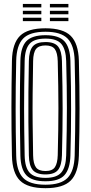

<svg xmlns="http://www.w3.org/2000/svg" viewBox="-20 -953 465 981"><path d="M212.5 8.5Q121.2 8.5 82.1 -30.4Q43 -69.2 41 -156.8Q39.5 -228.2 38.9 -288.6Q38.2 -349 38.4 -405.1Q38.5 -461.2 39.1 -519.1Q39.8 -577 41 -643.5Q43 -731.2 82.2 -769.9Q121.5 -808.5 212.5 -808.5Q302.2 -808.5 341.4 -769.8Q380.5 -731 383 -643.5Q384.8 -575.5 385.6 -514.8Q386.5 -454 386.5 -396.4Q386.5 -338.8 385.6 -280Q384.8 -221.2 383 -156.8Q380.2 -69.8 341.5 -30.6Q302.8 8.5 212.5 8.5ZM212.5 -9.2Q291.5 -9.2 325.4 -44.2Q359.2 -79.2 361.5 -157.5Q363 -221.8 363.9 -280.1Q364.8 -338.5 364.8 -395.8Q364.8 -453 364 -513.6Q363.2 -574.2 361.5 -642.8Q359.2 -721.5 325.2 -756.1Q291.2 -790.8 212.5 -790.8Q131.5 -790.8 98 -755.8Q64.5 -720.8 62.8 -643Q61.2 -571.8 60.5 -511.2Q59.8 -450.8 59.9 -394.6Q60 -338.5 60.6 -280.8Q61.2 -223 62.8 -157.2Q64.5 -79.5 98 -44.4Q131.5 -9.2 212.5 -9.2ZM212.5 -26.8Q143.8 -26.8 114.9 -57.4Q86 -88 84.2 -157.8Q82.8 -229 82.1 -289.5Q81.5 -350 81.5 -406Q81.5 -462 82.2 -519.5Q83 -577 84.2 -642.5Q85.8 -712.5 114.9 -742.9Q144 -773.2 212.5 -773.2Q280.8 -773.2 309.2 -742.1Q337.8 -711 339.8 -642.2Q341.8 -570.2 342.5 -509.8Q343.2 -449.2 343.2 -393.5Q343.2 -337.8 342.4 -280.6Q341.5 -223.5 339.8 -158.2Q337.8 -90 309.6 -58.4Q281.5 -26.8 212.5 -26.8ZM212.5 -44.2Q269.5 -44.2 293 -71.5Q316.5 -98.8 318.2 -158.8Q320 -228.8 320.9 -287.5Q321.8 -346.2 321.8 -401.5Q321.8 -456.8 320.9 -514.8Q320 -572.8 318.2 -641.2Q316.5 -700 293.9 -727.9Q271.2 -755.8 212.5 -755.8Q154.5 -755.8 130.9 -728.9Q107.2 -702 106 -642.2Q104.5 -573.2 103.8 -513.8Q103 -454.2 103.1 -398Q103.2 -341.8 103.9 -283.4Q104.5 -225 106 -158.2Q107.2 -96.8 131.6 -70.5Q156 -44.2 212.5 -44.2ZM212.5 -61.8Q166 -61.8 147.2 -84.6Q128.5 -107.5 127.5 -158.5Q125.8 -253.8 125.1 -330.5Q124.5 -407.2 125.2 -481.1Q126 -555 127.5 -641.8Q128.5 -693 147.2 -715.6Q166 -738.2 212.5 -738.2Q259.5 -738.2 277.5 -714.4Q295.5 -690.5 296.5 -640.8Q298.2 -569.2 299.1 -510.4Q300 -451.5 300 -397Q300 -342.5 299.1 -285.1Q298.2 -227.8 296.5 -159.5Q295.2 -109 277 -85.4Q258.8 -61.8 212.5 -61.8ZM212.5 -79.2Q247.5 -79.2 260.6 -99Q273.8 -118.8 275 -160Q276.8 -230.2 277.6 -288.4Q278.5 -346.5 278.5 -400.9Q278.5 -455.2 277.6 -512.9Q276.8 -570.5 275 -640Q273.8 -683.5 260.1 -702.1Q246.5 -720.8 212.5 -720.8Q178.5 -720.8 164.2 -702.8Q150 -684.8 149.2 -641.2Q147.5 -549.2 146.8 -473.2Q146 -397.2 146.8 -322.5Q147.5 -247.8 149.2 -159Q150 -117.2 163.6 -98.2Q177.2 -79.2 212.5 -79.2ZM235 -915.2V-932.8H329.5V-915.2ZM96.8 -845V-862.5H191.2V-845ZM96.8 -880V-897.8H191.2V-880ZM96.8 -915.2V-932.8H191.2V-915.2ZM235 -845V-862.5H329.5V-845ZM235 -880V-897.8H329.5V-880Z"/></svg>

Font: Big Shoulders Inline Display Thin
Style: Bold
Weight: 700
Version: Version 2.002